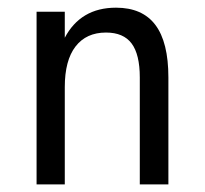

<svg xmlns="http://www.w3.org/2000/svg" viewBox="-20 -485 540 505"><path d="M422.9 -281.2V0H347.7V-281.2Q347.7 -341.8 326.2 -370.6Q304.7 -399.4 258.8 -399.4Q207 -399.4 178.7 -362.8Q150.4 -326.2 150.4 -255.9V0H76.2V-454.1H150.4V-385.7Q170.9 -424.8 204.6 -444.8Q238.3 -464.8 285.2 -464.8Q354.5 -464.8 388.7 -419.4Q422.9 -374 422.9 -281.2Z"/></svg>

Font: BabelStone Pseudographica Colour
Style: Regular
Weight: 400
Designer: Andrew West
Foundry: BabelStone
Version: Version 16.0.0